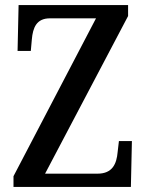

<svg xmlns="http://www.w3.org/2000/svg" viewBox="-20 -734 575 754"><path d="M33 0H494L498 -180H447L442 -137C438 -91 422 -52 363 -52H157L483 -671V-714H53L49 -534H101L105 -579C109 -625 123 -662 176 -662H357L33 -42Z"/></svg>

Font: Noto Serif Georgian Condensed Medium
Style: Regular
Weight: 500
Width: 3
Designer: Monotype Design Team, Akaki Razmadze
Foundry: Google LLC
Version: Version 2.003